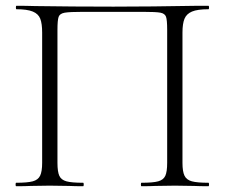

<svg xmlns="http://www.w3.org/2000/svg" viewBox="-20 -645 779 665"><path d="M702 0Q670 0 652 -1L586 -2L518 -1Q500 0 470 0Q468 0 468 -6Q468 -12 470 -12Q510 -12 528 -17Q546 -22 552.5 -36Q559 -50 559 -81V-542Q559 -576 555 -587Q551 -598 536 -601Q521 -604 474 -604H269Q221 -604 204 -601Q187 -598 183 -586.5Q179 -575 179 -542V-81Q179 -50 185.5 -36Q192 -22 210 -17Q228 -12 268 -12Q270 -12 270 -6Q270 0 268 0Q238 0 220 -1L152 -2L86 -1Q68 0 36 0Q34 0 34 -6Q34 -12 36 -12Q75 -12 93.5 -17Q112 -22 119 -36.5Q126 -51 126 -81V-532Q126 -563 119.5 -580Q113 -597 93.5 -605Q74 -613 37 -613Q35 -613 35 -619Q35 -625 37 -625Q71 -625 101 -624Q233 -622 373 -622Q499 -622 667 -625H702Q704 -625 704 -619Q704 -613 702 -613Q664 -613 645 -605Q626 -597 619 -580Q612 -563 612 -532V-81Q612 -51 619 -36.5Q626 -22 644.5 -17Q663 -12 702 -12Q704 -12 704 -6Q704 0 702 0Z"/></svg>

Font: Cormorant SC Light
Style: Regular
Weight: 300
Designer: Christian Thalmann (Catharsis Fonts)
Foundry: Catharsis Fonts
Version: Version 4.000